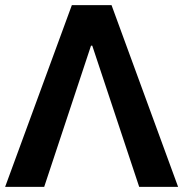

<svg xmlns="http://www.w3.org/2000/svg" viewBox="-21 -729 715 749"><path d="M334 -550.8 151.4 0H-1L259.3 -709H414.1L673.8 0H522L338.9 -550.8Z"/></svg>

Font: Estedad-FD Bold
Style: Regular
Weight: 700
Designer: Amin Abedi
Version: Version 7.3